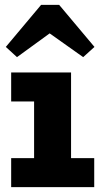

<svg xmlns="http://www.w3.org/2000/svg" viewBox="-20 -769 410 789"><path d="M184.1 -631.8 49.8 -534.2 3.9 -576.2 148.9 -749H223.1L368.2 -576.2L321.8 -534.2ZM272 -471.2V-119.1H367.2V0H25.9V-119.1H120.1V-352.1H25.9V-471.2Z"/></svg>

Font: BioRhyme ExtraBold
Style: Regular
Weight: 800
Designer: Aoife Mooney
Foundry: Aoife Mooney Type
Version: Version 1.500;PS 001.500;hotconv 1.0.88;makeotf.lib2.5.64775